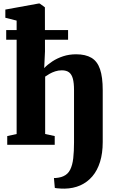

<svg xmlns="http://www.w3.org/2000/svg" viewBox="-20 -840 670 1114"><path d="M355 254.5Q347.5 255 335.2 254.2Q323 253.5 312.2 252.5Q301.5 251.5 298 250L293 193Q302 193.5 319 190.8Q336 188 347.5 182.5Q374 171 387.2 144.5Q400.5 118 405 78Q409.5 38 409.5 -13.5V-317.5Q409.5 -358 402.8 -383.2Q396 -408.5 380.8 -420.2Q365.5 -432 338.5 -432Q318.5 -432 300.2 -426Q282 -420 267.2 -411.5Q252.5 -403 242 -395.5V-62.5L297.5 -50.5V0H22V-50.5L76.5 -62.5V-720.5L11 -737V-784.5L203.5 -819.5H210.5L240.5 -797.5L241 -542L236.5 -445Q256 -465.5 283.8 -483.8Q311.5 -502 346.2 -513.5Q381 -525 421.5 -525Q476.5 -525 510.8 -504.5Q545 -484 560.5 -438.2Q576 -392.5 576 -317V-16Q576 49 560.5 99Q545 149 515.8 183.2Q486.5 217.5 446 235.5Q405.5 253.5 355 254.5ZM16 -609.5V-665.5H375V-609.5Z"/></svg>

Font: Merriweather 60pt Black
Style: Regular
Weight: 900
Version: Version 2.100